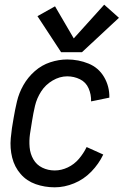

<svg xmlns="http://www.w3.org/2000/svg" viewBox="-20 -792 540 820"><path d="M241 -569 140 -723 215 -765 295 -628 425 -772 488 -716 330 -569ZM214 8Q171 8 132.5 -5.5Q94 -19 68 -49Q42 -79 32 -119Q22 -159 26 -202Q30 -245 38 -287Q44 -323 52.5 -359Q61 -395 80 -428.5Q99 -462 128.5 -488Q158 -514 194.5 -526Q231 -538 267 -538Q315 -538 358 -520.5Q401 -503 424.5 -463Q448 -423 447 -375L369 -359Q370 -388 358.5 -414.5Q347 -441 321.5 -453.5Q296 -466 267 -466Q235 -466 204.5 -448Q174 -430 155.5 -401Q137 -372 129.5 -340Q122 -308 117 -276Q112 -248 108 -219.5Q104 -191 106.5 -163Q109 -135 122.5 -111.5Q136 -88 160.5 -76Q185 -64 214 -64Q242 -64 269.5 -77Q297 -90 317 -113.5Q337 -137 350 -164L421 -132Q402 -92 370 -59Q338 -26 296.5 -9Q255 8 214 8Z"/></svg>

Font: Iosevka SS08
Style: Italic
Weight: 400
Italic angle: -10°
Monospace: yes
Designer: Belleve Invis
Foundry: Belleve Invis
Version: 2.1.0; ttfautohint (v1.8.2)